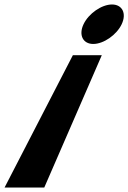

<svg xmlns="http://www.w3.org/2000/svg" viewBox="-80 -576 572 856"><path d="M292.5 -468C269.7 -420 289.7 -380 335.7 -380C381.7 -380 439.7 -420 462.5 -468C485.3 -516 465.3 -556 419.3 -556C373.3 -556 315.3 -516 292.5 -468ZM-59.6 260H117.4L373.9 -330H244.9Z"/></svg>

Font: Hussar
Style: BdSuprExtOblFive
Weight: 700
Foundry: Cannot Into Space Fonts
Version: Version 2.00